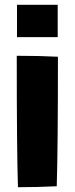

<svg xmlns="http://www.w3.org/2000/svg" viewBox="-20 -780 312 802"><path d="M51 -760H221V-625H51ZM50 -547Q146 -547 222 -543Q222 -157 217 -2Q136 2 55 2Q50 -145 50 -547Z"/></svg>

Font: Otomanopee One
Style: Regular
Weight: 400
Designer: Das Ende der Wildnis
Foundry: Gutenberg Labo
Version: Version 3.005